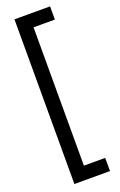

<svg xmlns="http://www.w3.org/2000/svg" viewBox="-190 -818 695 1116"><g transform="rotate(-20 157.0 -259.5)"><path d="M62.5 250V-768.6H282.7V-687H150.9V168.5H282.7V250Z"/></g></svg>

Font: Kay Pho Du SemiBold
Style: Regular
Weight: 600
Designer: Victor Gaultney, Khu Oo Reh
Foundry: SIL International
Version: Version 3.000